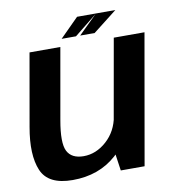

<svg xmlns="http://www.w3.org/2000/svg" viewBox="-81 -786 787 862"><g transform="rotate(-10 312.5 -355.0)"><path d="M401 0H509.5L613.5 -592.5H473.5L386.5 -100.5ZM230 -593H89.5L31.5 -263Q9.5 -139 39.8 -67Q70 5 181.5 5Q301.5 5 381.8 -66.5Q462 -138 475.5 -214L413 -246.5Q401 -177.5 353.2 -134.8Q305.5 -92 248.5 -92Q193.5 -92 174.2 -130.2Q155 -168.5 173 -269.5ZM326.5 -628H392.5L502 -713.5H413.5ZM242 -628H307.5L414 -713.5H327.5Z"/></g></svg>

Font: Anybody Thin SemiBold
Style: Italic
Weight: 600
Italic angle: -10°
Version: Version 1.113;gftools[0.9.25]